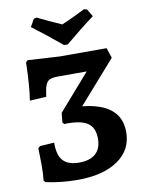

<svg xmlns="http://www.w3.org/2000/svg" viewBox="-95 -930 756 1007"><g transform="rotate(-10 283.0 -426.0)"><path d="M530 -192Q530 -96 451 -42Q372 12 236 12Q148 12 67 -6L59 -16Q63 -51 63 -94L62 -155L61 -187L72 -197L148 -202Q147 -136 174 -106Q201 -76 260 -76Q317 -76 347.5 -103Q378 -130 378 -183Q378 -243 340 -267.5Q302 -292 217 -289L209 -298L214 -349L381 -540H230Q199 -540 184 -533Q169 -526 161.5 -506.5Q154 -487 149 -446L61 -441Q73 -514 76 -642L86 -652L255 -642H505L523 -588L326 -364Q530 -343 530 -192ZM133 -820 156 -860 171 -864Q227 -836 298 -805Q353 -828 424 -864L439 -860L463 -820Q394 -769 308 -697H288Q202 -769 133 -820Z"/></g></svg>

Font: Alegreya
Style: Bold
Weight: 700
Designer: Juan Pablo del Peral
Foundry: Huerta Tipografica
Version: Version 2.008; ttfautohint (v1.8)